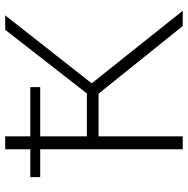

<svg xmlns="http://www.w3.org/2000/svg" viewBox="-12 -728 740 757"><g transform="rotate(-90 358.5 -350.0)"><path d="M367 -332H199V0H148V-562H38V-601H148V-700H199V-601H393V-562H199V-378H368L619 -700H676L408 -359L694 0H634Z"/></g></svg>

Font: Montserrat Atlas Light
Style: Regular
Weight: 300
Designer: Julieta Ulanovsky
Foundry: Julieta Ulanovsky
Version: Version 7.200